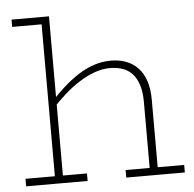

<svg xmlns="http://www.w3.org/2000/svg" viewBox="-50 -737 797 787"><g transform="rotate(-5 348.5 -343.0)"><path d="M537 0V-303Q537 -340 529 -368Q521 -396 505.5 -415Q490 -434 466 -443.5Q442 -453 410 -453Q379 -453 347 -441.5Q315 -430 283.5 -410Q252 -390 221.5 -363Q191 -336 163 -305V-336Q190 -366 219.5 -392.5Q249 -419 280.5 -439.5Q312 -460 346 -471.5Q380 -483 417 -483Q451 -483 479 -472.5Q507 -462 527.5 -440.5Q548 -419 559 -386.5Q570 -354 570 -309V0ZM26 0V-31H279V0ZM438 0V-31H679V0ZM180 -686V0H147V-656H26V-686Z"/></g></svg>

Font: BioRhyme ExtraLight
Style: Regular
Weight: 250
Designer: Aoife Mooney
Foundry: Aoife Mooney Type
Version: Version 1.600;gftools[0.9.33]